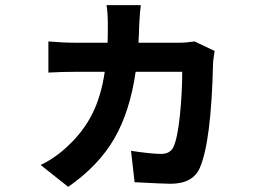

<svg xmlns="http://www.w3.org/2000/svg" viewBox="-20 -650 1040 746"><path d="M736 -489 814 -452Q811 -437 808 -409Q801 -99 756 3Q729 64 642 64Q620 64 503 58L489 -64Q569 -52 606 -52Q641 -52 654 -79Q670 -114 679 -201.5Q688 -289 688 -371H507Q485 -217 424 -111.5Q363 -6 245 76L138 -9Q196 -37 244 -83Q304 -139 338.5 -207.5Q373 -276 387 -371H274Q219 -371 168 -368V-489Q225 -484 273 -484H398Q399 -506 399 -553Q399 -600 394 -630H527Q524 -609 521 -556Q520 -518 518 -484H675Q704 -484 736 -489Z"/></svg>

Font: Noto Sans Korean Bold
Style: Bold
Weight: 700
Designer: Ryoko NISHIZUKA  (kana & ideographs); Paul D. Hunt (Latin, Greek & Cyrillic); Wenlong ZHANG  (bopomofo); Sandoll Communi
Foundry: Adobe Systems Incorporated
Version: Version 1.000;PS 1;hotconv 1.0.78;makeotf.lib2.5.61930